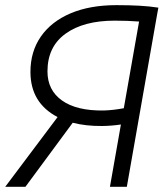

<svg xmlns="http://www.w3.org/2000/svg" viewBox="-26 -723 633 743"><path d="M369.1 -235.4Q306.2 -234.9 255.4 -248L72.3 0H-5.9L196.8 -270Q91.8 -324.7 91.8 -444.8Q91.8 -523.4 132.1 -581.5Q172.4 -639.6 247.1 -671.4Q321.8 -703.1 424.8 -703.1Q473.6 -703.1 513.4 -700.9Q553.2 -698.7 586.9 -693.4L582.5 -669.9L464.8 0H399.4L441.9 -241.2Q405.3 -235.8 369.1 -235.4ZM453.1 -304.2 512.2 -639.6Q469.2 -643.1 418 -643.1Q297.4 -643.1 227.5 -592.5Q157.7 -542 157.7 -446.8Q157.7 -374 214.1 -334Q270.5 -293.9 375 -295.4Q411.6 -296.4 453.1 -304.2Z"/></svg>

Font: Cascadia Mono Light
Style: Italic
Weight: 300
Italic angle: -10°
Monospace: yes
Designer: Aaron Bell
Foundry: Saja Typeworks
Version: Version 2404.023; ttfautohint (v1.8.4)